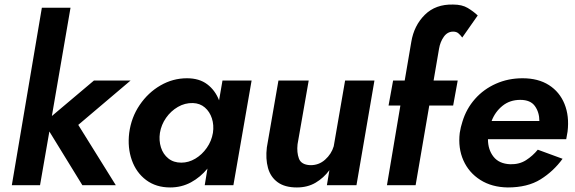

<svg xmlns="http://www.w3.org/2000/svg" viewBox="-20 -814 2528 844"><path d="M393 -460 208 -304 290 -780H164L32 0H156L197 -236L342 0H489L324 -265L554 -460Z M683 -230Q689 -266 710 -296Q731 -326 762 -344Q793 -362 828 -361Q859 -360 880.5 -341.5Q902 -323 911.5 -293.5Q921 -264 916 -230Q910 -194 889 -164Q868 -134 838.5 -116.5Q809 -99 777 -99Q743 -99 720 -117.5Q697 -136 687.5 -166Q678 -196 683 -230ZM548 -230Q540 -165 559.5 -110Q579 -55 622.5 -22.5Q666 10 728 10Q778 10 819.5 -12.5Q861 -35 892 -73L880 0H1006L1086 -460H958L943 -373Q926 -417 891 -443.5Q856 -470 802 -470Q740 -470 685.5 -438.5Q631 -407 594 -352.5Q557 -298 548 -230Z M1288 -180 1337 -460H1204L1153 -166Q1147 -116 1158 -76Q1169 -36 1200.5 -13Q1232 10 1285 10Q1332 10 1367.5 -11Q1403 -32 1428 -66L1417 0H1547L1626 -460H1497L1447 -171Q1437 -137 1409 -112Q1381 -87 1343 -88Q1304 -90 1294 -117Q1284 -144 1288 -180Z M2012 -649 2080 -746Q2061 -764 2036 -779Q2011 -794 1972 -794Q1895 -796 1847.5 -749Q1800 -702 1788 -630L1759 -460H1708L1688 -350H1740L1681 0H1807L1867 -350H1972L1992 -460H1886L1910 -600Q1915 -630 1931 -652.5Q1947 -675 1972 -675Q1986 -675 1994.5 -668Q2003 -661 2012 -649Z M2125 -202H2469L2475 -236Q2483 -304 2461.5 -357Q2440 -410 2393 -440Q2346 -470 2277 -470Q2214 -470 2160 -446Q2106 -422 2068 -379Q2030 -336 2013 -280Q2009 -268 2006 -255.5Q2003 -243 2001 -230Q1993 -163 2017 -109Q2041 -55 2091.5 -23Q2142 9 2212 10Q2299 10 2356 -25.5Q2413 -61 2453 -116L2344 -156Q2322 -129 2292.5 -110Q2263 -91 2223 -92Q2174 -94 2149.5 -125Q2125 -156 2125 -202ZM2141 -282Q2156 -322 2188.5 -348.5Q2221 -375 2267 -375Q2312 -375 2331.5 -347.5Q2351 -320 2351 -282Z"/></svg>

Font: Jost* 600 Semi Italic
Style: Italic
Weight: 600
Italic angle: -10°
Version: Version 3.200; ttfautohint (v0.97) -l 8 -r 50 -G 200 -x 14 -